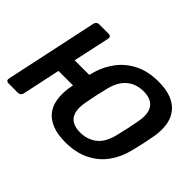

<svg xmlns="http://www.w3.org/2000/svg" viewBox="-137 -984 1269 1269"><g transform="rotate(45 497.0 -350.0)"><path d="M569 10Q498 10 448.5 -9.5Q399 -29 371 -64Q343 -99 334.5 -147.5Q326 -196 334 -255Q336 -265 337.5 -274Q339 -283 341 -292H205L148 -24Q146 -14 138 -7Q130 0 119 0H28Q18 0 12.5 -6.5Q7 -13 9 -24L148 -676Q150 -686 158 -693Q166 -700 176 -700H267Q278 -700 283.5 -693Q289 -686 287 -676L231 -417H367Q370 -424 372 -432.5Q374 -441 376 -449Q398 -524 443 -582.5Q488 -641 558 -675.5Q628 -710 723 -710Q797 -710 846.5 -689.5Q896 -669 924 -632Q952 -595 959.5 -544.5Q967 -494 957 -435Q949 -391 940 -349Q931 -307 920 -264Q900 -183 855 -121.5Q810 -60 738.5 -25Q667 10 569 10ZM594 -105Q659 -105 708 -142Q757 -179 778 -266Q789 -310 797.5 -350.5Q806 -391 814 -434Q824 -492 812 -527.5Q800 -563 770.5 -579Q741 -595 699 -595Q657 -595 620 -579Q583 -563 556 -527.5Q529 -492 515 -434Q504 -391 495.5 -350.5Q487 -310 479 -266Q469 -208 480.5 -172.5Q492 -137 521.5 -121Q551 -105 594 -105Z"/></g></svg>

Font: Rubik Medium
Style: Italic
Weight: 500
Italic angle: -12°
Designer: Hubert and Fischer
Foundry: Hubert and Fischer
Version: Version 2.300;gftools[0.9.30]